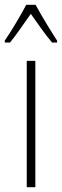

<svg xmlns="http://www.w3.org/2000/svg" viewBox="-42 -784 259 804"><path d="M107 -764H68C45 -720 2 -648 -22 -614V-606H0C26 -637 61 -690 87 -726C115 -687 148 -638 176 -606H197V-614C181 -638 132 -717 107 -764ZM106 0V-529H70V0Z"/></svg>

Font: Noto Sans Kannada ExtraCondensed ExtraLight
Style: Regular
Weight: 200
Width: 2
Designer: Jelle Bosma - Monotype Design Team
Foundry: Monotype Imaging Inc.
Version: Version 2.005